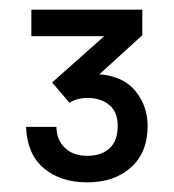

<svg xmlns="http://www.w3.org/2000/svg" viewBox="-20 -720 360 398"><path d="M161 -342Q105 -342 70.5 -371.5Q36 -401 34 -457H97Q97 -431 114 -414Q131 -397 161 -397Q190 -397 207 -412.5Q224 -428 224 -459Q224 -488 206.5 -502.5Q189 -517 161 -517Q151 -517 141.5 -514.5Q132 -512 124 -507L88 -549L196 -645H45V-700H275V-647L186 -566Q236 -562 261 -531Q286 -500 286 -459Q286 -404 251.5 -373Q217 -342 161 -342Z"/></svg>

Font: Rethink Sans
Style: Regular
Weight: 400
Designer: The Rethink Sans project authors (Hans Thiessen). DM Sans designed by Colophon Foundry.
Foundry: Rethink Communications LLC
Version: Version 1.001